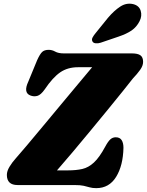

<svg xmlns="http://www.w3.org/2000/svg" viewBox="-20 -984 781 1021"><path d="M375.5 0H73.5Q16.5 0 16.5 -54Q16.5 -74 30.5 -97.2Q44.5 -120.5 63.5 -141.5Q84.5 -165 122.8 -210.5Q161 -256 208.5 -313Q256 -370 305.2 -429.2Q354.5 -488.5 397.8 -540.2Q441 -592 470 -626.5H395Q339.5 -626.5 300 -599.2Q260.5 -572 218 -509Q197 -479 178.2 -474Q159.5 -469 141 -476.5Q103 -491.5 130.5 -550L177.5 -664Q192.5 -697 204.5 -708Q216.5 -719 239 -719Q257 -719 273.8 -709.5Q290.5 -700 320.5 -700H682Q712.5 -700 726.8 -689.8Q741 -679.5 741 -655Q741 -634.5 725.2 -612.5Q709.5 -590.5 686.5 -566.5Q669 -544 634.5 -501Q600 -458 555 -403Q510 -348 461.2 -289Q412.5 -230 366.2 -175Q320 -120 283 -78H342Q385 -78 417.8 -85.5Q450.5 -93 479.5 -119.8Q508.5 -146.5 539.5 -204Q554.5 -232 566.8 -243Q579 -254 595.5 -254Q617 -254 626.8 -239Q636.5 -224 636.5 -198Q634.5 -103.5 597.5 -43.5Q560.5 16.5 492 16.5Q471 16.5 456.8 12.2Q442.5 8 425 4Q407.5 0 375.5 0ZM553.5 -888.5Q586.5 -927.5 619.5 -949Q652.5 -970.5 688.5 -962Q720 -954 728.2 -926.5Q736.5 -899 722 -871Q706.5 -840.5 680.2 -822.2Q654 -804 609.5 -789L515.5 -757Q502 -752.5 489 -753.8Q476 -755 471.5 -764Q466.5 -773.5 472.2 -784.5Q478 -795.5 488 -807.5Z"/></svg>

Font: Fraunces 9pt S050 Black
Style: Italic
Weight: 900
Italic angle: -16°
Version: Version 1.000; ttfautohint (v1.8.3)